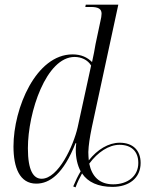

<svg xmlns="http://www.w3.org/2000/svg" viewBox="-20 -780 709 826"><path d="M464 24C535 24 585 -14 585 -79C585 -133 552 -166 495 -166C447 -166 399 -137 362 -90C361 -101 360 -113 360 -126C361 -155 366 -188 375 -232L489 -760H349L347 -750H371C404 -750 417 -741 417 -721C417 -713 415 -701 412 -689L391 -590C388 -571 382 -539 376 -513C356 -533 330 -546 292 -546C135 -546 38 -315 38 -150C38 -60 64 10 136 10C194 10 253 -32 305 -164H308C307 -155 306 -145 306 -135C306 -101 313 -69 327 -43C315 -23 305 -2 295 22L305 26C313 4 323 -16 333 -34C358 4 403 24 464 24ZM159 -11C124 -11 100 -46 100 -142C100 -298 179 -535 301 -535C330 -535 358 -522 372 -498L314 -232C296 -153 231 -11 159 -11ZM467 13C407 13 375 -22 364 -76C400 -125 448 -157 494 -157C544 -157 575 -130 575 -79C575 -21 528 13 467 13Z"/></svg>

Font: Noto Serif Display Condensed Light
Style: Italic
Weight: 300
Width: 3
Italic angle: -12°
Designer: Monotype Design Team
Foundry: Monotype Imaging Inc.
Version: Version 2.009